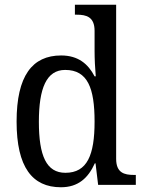

<svg xmlns="http://www.w3.org/2000/svg" viewBox="-20 -780 610 810"><path d="M237 10C310 10 352 -29 380 -91H383L394 0H553V-42H545C504 -42 470 -51 470 -110V-760H296V-718H304C344 -718 379 -709 379 -650V-566C379 -532 381 -490 384 -458H379C352 -510 310 -546 238 -546C116 -546 50 -460 50 -267C50 -75 116 10 237 10ZM256 -51C176 -51 144 -122 144 -266C144 -408 176 -485 255 -485C350 -485 379 -408 379 -267C379 -126 348 -51 256 -51Z"/></svg>

Font: Noto Serif Lao SemiCondensed
Style: Regular
Weight: 400
Width: 4
Designer: Monotype Design Team
Foundry: Monotype Imaging Inc.
Version: Version 2.003